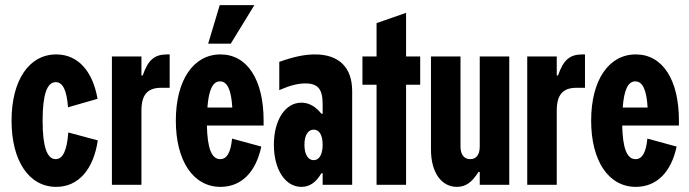

<svg xmlns="http://www.w3.org/2000/svg" viewBox="-20 -720 2684 748"><path d="M245 -302 360 -335C341 -444 283 -508 199 -508C93 -508 25 -407 25 -250C25 -93 93 8 199 8C285 8 344 -59 361 -173L246 -204C241 -134 225 -100 197 -100C163 -100 146 -149 146 -250C146 -351 163 -400 197 -400C225 -400 240 -368 245 -302Z M416 -500V0H531V-289C531 -350 554 -378 608 -378H641V-508H631C582 -508 557 -487 536 -426H531V-500Z M998 -149 884 -180C879 -126 864 -100 838 -100C804 -100 788 -143 786 -231H1007V-250C1007 -410 943 -508 839 -508C733 -508 665 -407 665 -250C665 -93 733 8 839 8C921 8 977 -50 998 -149ZM788 -301C793 -368 808 -403 837 -403C866 -403 881 -369 885 -301ZM791 -550H879L971 -700H836Z M1047 -156C1047 -60 1091 8 1154 8C1186 8 1211 -9 1232 -45H1237V0H1352V-365C1352 -457 1301 -508 1207 -508C1167 -508 1124 -499 1068 -479V-369C1110 -387 1140 -395 1169 -395C1219 -395 1237 -373 1237 -313V-277H1232C1209 -306 1183 -320 1154 -320C1091 -320 1047 -252 1047 -156ZM1166 -156C1166 -193 1180 -215 1202 -215C1224 -215 1237 -194 1237 -156C1237 -119 1224 -96 1202 -96C1180 -96 1166 -119 1166 -156Z M1447 -630V-500H1392V-390H1447V0H1562V-390H1617V-500H1562V-670Z M1964 0V-500H1849V-149C1849 -118 1836 -100 1812 -100C1788 -100 1774 -118 1774 -149V-500H1659V-137C1659 -49 1699 8 1760 8C1794 8 1818 -9 1844 -50H1849V0Z M2034 -500V0H2149V-289C2149 -350 2172 -378 2226 -378H2259V-508H2249C2200 -508 2175 -487 2154 -426H2149V-500Z M2616 -149 2502 -180C2497 -126 2482 -100 2456 -100C2422 -100 2406 -143 2404 -231H2625V-250C2625 -410 2561 -508 2457 -508C2351 -508 2283 -407 2283 -250C2283 -93 2351 8 2457 8C2539 8 2595 -50 2616 -149ZM2406 -301C2411 -368 2426 -403 2455 -403C2484 -403 2499 -369 2503 -301Z"/></svg>

Font: Jakob Semi-Condensed
Style: Regular
Weight: 400
Width: 4
Designer: Alan Madić
Foundry: X Cicéro
Version: Version 1.000;Glyphs 3.1.2 (3151)